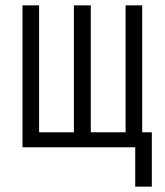

<svg xmlns="http://www.w3.org/2000/svg" viewBox="-20 -550 615 717"><path d="M485 147V0H64V-530H126V-56H256V-530H319V-56H449V-530H511V-56H547V147Z"/></svg>

Font: Jozsika Light
Style: Regular
Weight: 300
Monospace: yes
Designer: Belleve Invis
Foundry: Belleve Invis
Version: 2.1.0